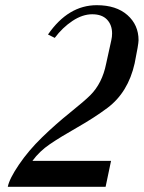

<svg xmlns="http://www.w3.org/2000/svg" viewBox="-20 -720 554 740"><path d="M353 -700Q428 -700 471 -662Q514 -624 514 -565Q514 -550 499 -476Q474 -364 394 -304Q343 -266 278 -229Q213 -192 172.5 -164.5Q132 -137 105 -100H408L387 0H10Q16 -31 53 -85.5Q90 -140 142 -190.5Q194 -241 250 -286Q306 -331 328 -353Q374 -399 389 -474L409 -565Q412 -578 412 -591Q412 -624 392.5 -644.5Q373 -665 335.5 -665Q298 -665 259.5 -639.5Q221 -614 191 -574L165 -587Q243 -700 353 -700Z"/></svg>

Font: Trochut
Style: Italic
Weight: 400
Italic angle: -12°
Designer: Andreu Balius
Foundry: Andreu Balius
Version: Version 1.001